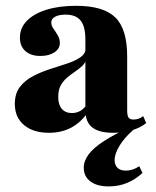

<svg xmlns="http://www.w3.org/2000/svg" viewBox="-20 -450 542 667"><path d="M276.6 -209.7V-312.9Q276.6 -358.1 260.1 -378.6Q243.5 -399.2 208.1 -399.2Q184.7 -399.2 171.4 -391.9Q158.1 -384.7 158.1 -371.8Q158.1 -361.3 165.7 -350.4Q173.4 -339.5 180.6 -327.4Q187.9 -315.3 187.9 -300.8Q187.9 -280.6 169 -268.1Q150 -255.6 120.2 -255.6Q87.1 -255.6 68.1 -272.6Q49.2 -289.5 49.2 -319.4Q49.2 -353.2 73.4 -377.8Q97.6 -402.4 141.1 -416.1Q184.7 -429.8 244.4 -429.8Q339.5 -429.8 380.6 -389.5Q421.8 -349.2 421.8 -254V-209.7ZM150 11.3Q95.2 11.3 63.3 -15.7Q31.5 -42.7 31.5 -88.7Q31.5 -125 49.2 -148Q66.9 -171 94.8 -185.5Q122.6 -200 154 -210.1Q185.5 -220.2 213.7 -229.4Q241.9 -238.7 260.1 -251.6Q278.2 -264.5 278.2 -285.5L280.6 -247.6Q277.4 -232.3 266.1 -221.4Q254.8 -210.5 240.7 -201.2Q226.6 -191.9 212.9 -180.2Q199.2 -168.5 190.7 -152.8Q182.3 -137.1 182.3 -112.9Q182.3 -86.3 194.8 -71.8Q207.3 -57.3 229.8 -57.3Q246 -57.3 259.3 -64.9Q272.6 -72.6 283.1 -89.5L283.9 -58.1Q259.7 -23.4 226.2 -6Q192.7 11.3 150 11.3ZM421.8 -66.1Q421.8 -48.4 426.6 -41.5Q431.5 -34.7 443.5 -34.7Q452.4 -34.7 460.9 -37.5Q469.4 -40.3 477.4 -46.8L487.9 -22.6Q468.5 -6.5 438.7 2.4Q408.9 11.3 373.4 11.3Q323.4 11.3 300 -7.7Q276.6 -26.6 276.6 -66.9V-209.7H421.8ZM358.1 197.6Q316.9 197.6 294 180.2Q271 162.9 271 133.1Q271 108.9 287.9 86.3Q304.8 63.7 340.7 40.3Q376.6 16.9 431.5 -8.1H452.4Q450.8 -5.6 448.4 -3.6Q446 -1.6 444.4 0Q412.9 27.4 395.6 55.6Q378.2 83.9 378.2 106.5Q378.2 123.4 388.3 133.1Q398.4 142.7 416.9 142.7Q441.9 142.7 463.7 127.4L475 150.8Q450.8 173.4 421.4 185.5Q391.9 197.6 358.1 197.6Z"/></svg>

Font: Playfair 5pt SemiExpanded Light Black
Style: Regular
Weight: 900
Version: Version 2.203